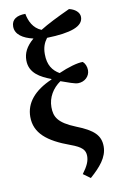

<svg xmlns="http://www.w3.org/2000/svg" viewBox="-108 -861 683 1135"><g transform="rotate(-10 233.0 -293.5)"><path d="M342 218C402 165 449 113 449 47C449 -19 411 -56 309 -96C205 -138 185 -176 185 -235C185 -293 216 -344 264 -377C306 -362 346 -347 365 -347C405 -347 436 -376 436 -413C436 -435 427 -455 414 -466C383 -467 324 -450 268 -425C227 -449 201 -485 201 -550C201 -591 212 -618 231 -643C375 -647 450 -673 450 -730C450 -759 421 -781 388 -788C312 -753 252 -723 207 -695C158 -715 137 -761 129 -805C79 -805 45 -787 45 -743C45 -696 89 -667 151 -653C105 -614 87 -576 87 -533C87 -456 151 -423 214 -399V-396C107 -350 52 -283 52 -200C52 -102 123 -44 258 5C324 29 343 50 343 86C343 116 331 144 299 187Z"/></g></svg>

Font: Noto Serif SemiBold
Style: Regular
Weight: 600
Designer: Monotype Design Team
Foundry: Monotype Imaging Inc.
Version: Version 2.013